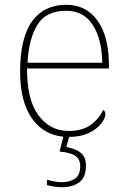

<svg xmlns="http://www.w3.org/2000/svg" viewBox="-20 -562 529 802"><path d="M266 10Q173 10 118.5 -60.5Q64 -131 64 -262Q64 -404 114 -473Q164 -542 257 -542Q340 -542 387.5 -475.5Q435 -409 435 -290V-276H93Q92 -146 140.5 -80.5Q189 -15 267 -15Q324 -15 359 -40.5Q394 -66 411 -103Q420 -97 420 -85Q420 -68 402.5 -45.5Q385 -23 351 -6.5Q317 10 266 10ZM407 -300Q406 -397 368 -457Q330 -517 256 -517Q172 -517 136 -458Q100 -399 95 -300ZM240 220Q225 220 209.5 218Q194 216 176 211V189Q194 193 207 196Q220 199 237 199Q272 199 293.5 184Q315 169 315 133Q315 102 294 88.5Q273 75 229 71L249 -9H274L257 52Q277 56 296 63.5Q315 71 327 86.5Q339 102 339 130Q339 180 310.5 200Q282 220 240 220Z"/></svg>

Font: Noto Serif Thin
Style: Regular
Weight: 100
Designer: Monotype Design Team
Foundry: Monotype Imaging Inc.
Version: Version 2.015